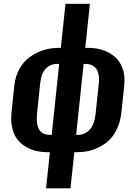

<svg xmlns="http://www.w3.org/2000/svg" viewBox="-20 -830 712 1028"><path d="M226.6 178.2 247.1 -15.1H233.9Q206.1 -15.1 179.2 -20.5Q152.3 -25.9 124.5 -41Q96.7 -56.2 76.9 -78.9Q57.1 -101.6 46.9 -139.6Q40 -165.5 40 -196.8Q40 -211.4 41.5 -227.1L56.6 -371.1Q62 -422.4 84.7 -462.2Q107.4 -502 140.9 -525.6Q174.3 -549.3 212.9 -561.5Q251.5 -573.7 292 -573.7H305.7L330.6 -809.6H461.4L436.5 -573.7H454.1Q495.1 -573.7 530.8 -561.8Q566.4 -549.8 594.7 -525.9Q623 -502 636.7 -461.9Q647 -433.1 646.5 -398.9Q646.5 -385.7 645 -371.1L629.9 -227.1Q624.5 -178.2 606.2 -139.9Q587.9 -101.6 563.7 -78.9Q539.6 -56.2 508.5 -41Q477.5 -25.9 450 -20.5Q422.4 -15.1 395 -15.1H377.9L357.4 178.2ZM247.6 -107.9H256.8L296.9 -487.8H286.6Q249.5 -487.8 225.3 -462.6Q201.2 -437.5 195.3 -385.7L178.2 -219.7Q176.8 -205.6 176.8 -193.4Q176.8 -107.9 247.6 -107.9ZM387.7 -107.9H396Q434.6 -107.9 460.2 -135.7Q485.8 -163.6 491.7 -219.7L509.3 -385.7Q510.3 -396.5 510.3 -406.2Q510.3 -442.4 494.6 -462.9Q474.6 -488.3 437 -487.8H427.7Z"/></svg>

Font: Oswald
Style: Demi-Bold
Weight: 600
Designer: Vernon Adams
Foundry: Vernon Adams
Version: 3.0; ttfautohint (v0.94.23-7a4d-dirty) -l 8 -r 50 -G 200 -x 